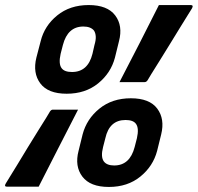

<svg xmlns="http://www.w3.org/2000/svg" viewBox="-71 -730 783 760"><path d="M280 -710Q354 -710 385 -669Q416 -628 400 -567L384 -502Q368 -441 317.5 -400Q267 -359 193 -359Q119 -359 88.5 -400Q58 -441 73 -502L90 -567Q105 -628 155.5 -669Q206 -710 280 -710ZM402 -405Q442 -482 481.5 -559Q521 -636 558 -710H684Q696 -710 689 -697Q687 -694 674 -673Q661 -652 641.5 -620.5Q622 -589 601 -554.5Q580 -520 560.5 -489Q541 -458 528 -437Q515 -416 513 -412Q508 -405 502 -405ZM169 -517Q160 -477 173 -460Q184 -445 214 -445Q277 -445 295 -517L303 -552Q309 -572 308 -586Q307 -600 301 -609Q288 -625 259 -625Q197 -625 178 -552ZM447 -341Q521 -341 551.5 -300Q582 -259 567 -198L551 -133Q535 -72 484.5 -31Q434 10 360 10Q286 10 255 -31Q224 -72 240 -133L256 -198Q272 -259 322.5 -300Q373 -341 447 -341ZM238 -296Q198 -219 159 -142Q120 -65 82 9H-43Q-56 9 -48 -4Q-46 -8 -33 -28.5Q-20 -49 -1 -80.5Q18 -112 39 -146.5Q60 -181 79.5 -212Q99 -243 112 -264Q125 -285 127 -289Q132 -296 138 -296ZM337 -148Q327 -109 340 -91Q352 -75 381 -75Q443 -75 462 -148L471 -183Q480 -223 467 -240Q456 -255 426 -255Q362 -255 346 -183Z"/></svg>

Font: Recursive Mn Lnr St
Style: Bold Italic
Weight: 700
Italic angle: -15°
Monospace: yes
Version: Version 1.079;hotconv 1.0.112;makeotfexe 2.5.65598; ttfautoh